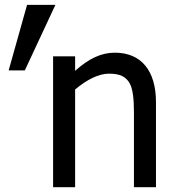

<svg xmlns="http://www.w3.org/2000/svg" viewBox="-20 -780 732 800"><path d="M92.8 -759.8 16.1 -486.8H83.5L210.9 -759.8ZM629.9 -354C629.9 -486.8 567.4 -560.5 458.5 -560.5C401.4 -560.5 349.6 -535.6 293 -484.9V-545.4H201.2V0H293V-407.2C341.8 -448.2 391.1 -473.1 434.6 -473.1C480 -473.1 504.9 -460.4 520.5 -432.6C533.7 -408.7 538.1 -367.2 538.1 -310.5V0H629.9Z"/></svg>

Font: SG Kara
Style: Regular
Weight: 400
Designer: Damoon Khanjanzadeh
Version: Version 1.000